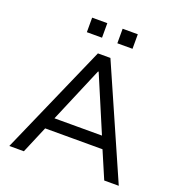

<svg xmlns="http://www.w3.org/2000/svg" viewBox="-156 -1024 1075 1154"><g transform="rotate(20 382.0 -447.5)"><path d="M32 0 342 -705H422L732 0H639L553 -201L597 -173H167L210 -201L125 0ZM380 -603 222 -230 197 -249H567L542 -230L384 -603ZM431 -802V-895H528V-802ZM236 -802V-895H333V-802Z"/></g></svg>

Font: Nunito Sans 8pt
Style: Regular
Weight: 400
Version: Version 3.101;gftools[0.9.27]